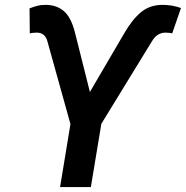

<svg xmlns="http://www.w3.org/2000/svg" viewBox="-20 -757 752 777"><path d="M223.1 0 265.1 -254.9 171.4 -591.3Q161.6 -625 128.9 -625Q122.1 -625 112.8 -624Q103.5 -623 100.6 -621.6L99.6 -723.1Q117.2 -730 131.1 -733.6Q145 -737.3 164.6 -737.3Q209 -737.3 238.8 -711.7Q268.6 -686 284.2 -622.1L343.8 -384.8L482.4 -621.6Q514.6 -677.7 550.5 -707.5Q586.4 -737.3 637.7 -737.3Q677.2 -737.3 712.4 -724.6L676.8 -621.6Q674.3 -623 665.5 -624Q656.7 -625 649.9 -625Q616.2 -625 595.7 -591.3L390.1 -255.9L347.7 0Z"/></svg>

Font: Inter Display SemiBold
Style: Italic
Weight: 600
Italic angle: -9.39999°
Designer: Rasmus Andersson
Foundry: rsms
Version: Version 4.000;git-a52131595